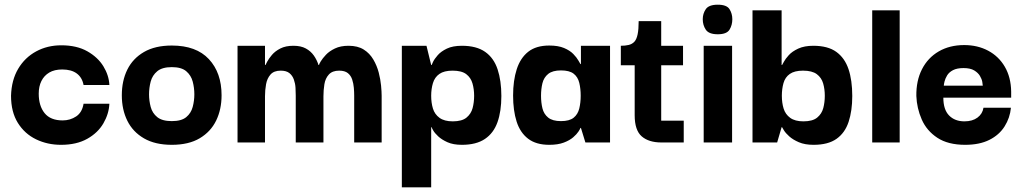

<svg xmlns="http://www.w3.org/2000/svg" viewBox="-20 -607 4368 818"><path d="M240 10Q182 10 133.5 -13.5Q85 -37 56 -83.5Q27 -130 27 -199Q29 -266 57.5 -314Q86 -362 134 -388Q182 -414 241 -414Q307 -414 352 -388.5Q397 -363 420.5 -324.5Q444 -286 446 -245H336Q330 -277 307 -294Q284 -311 245 -311Q212 -311 190 -298Q168 -285 156.5 -262Q145 -239 145 -208Q145 -156 170 -125Q195 -94 247 -94Q279 -94 304.5 -111Q330 -128 336 -165H446Q444 -122 420.5 -81.5Q397 -41 351.5 -15.5Q306 10 240 10Z M712 10Q641 10 593.5 -17.5Q546 -45 522.5 -92.5Q499 -140 499 -201Q499 -263 522.5 -310.5Q546 -358 593.5 -385.5Q641 -413 712 -413Q816 -413 870 -355Q924 -297 924 -201Q924 -141 901 -93.5Q878 -46 831 -18Q784 10 712 10ZM712 -91Q753 -91 773.5 -108Q794 -125 801 -151.5Q808 -178 808 -205Q808 -233 801 -259.5Q794 -286 773.5 -303.5Q753 -321 712 -321Q671 -321 650 -303.5Q629 -286 622 -259.5Q615 -233 615 -205Q615 -178 622 -151.5Q629 -125 650 -108Q671 -91 712 -91Z M992 0V-412H1109V-330H1111Q1112 -332 1118.5 -344.5Q1125 -357 1138.5 -373Q1152 -389 1174.5 -400.5Q1197 -412 1230 -412Q1262 -412 1283 -400.5Q1304 -389 1317 -370.5Q1330 -352 1337 -330H1339Q1339 -333 1346.5 -345.5Q1354 -358 1368.5 -373.5Q1383 -389 1407 -400.5Q1431 -412 1465 -412Q1504 -412 1529.5 -396Q1555 -380 1570.5 -353.5Q1586 -327 1593.5 -298Q1601 -269 1603.5 -242.5Q1606 -216 1606 -199V0H1489V-200Q1489 -215 1487.5 -233Q1486 -251 1480.5 -268Q1475 -285 1462 -295.5Q1449 -306 1425 -306Q1396 -306 1381 -289.5Q1366 -273 1362 -248Q1358 -223 1358 -197V0H1240V-200Q1240 -215 1239 -233Q1238 -251 1232 -268Q1226 -285 1213 -295.5Q1200 -306 1176 -306Q1147 -306 1132.5 -289.5Q1118 -273 1113.5 -248Q1109 -223 1109 -197V0Z M1948 10Q1911 10 1886.5 -1Q1862 -12 1847 -26Q1832 -40 1825.5 -51.5Q1819 -63 1819 -65H1817V191H1692V-412H1797L1817 -330H1819Q1819 -331 1825 -343.5Q1831 -356 1845 -372Q1859 -388 1884 -400Q1909 -412 1948 -412Q2010 -412 2047 -386Q2084 -360 2100 -311.5Q2116 -263 2116 -198Q2116 -133 2099.5 -86.5Q2083 -40 2046 -15Q2009 10 1948 10ZM1909 -90Q1948 -90 1967.5 -106Q1987 -122 1993.5 -146.5Q2000 -171 2000 -199Q2000 -227 1993 -251.5Q1986 -276 1966.5 -291Q1947 -306 1908 -306Q1872 -306 1852 -292Q1832 -278 1824.5 -253Q1817 -228 1817 -199Q1817 -169 1824.5 -144.5Q1832 -120 1852.5 -105Q1873 -90 1909 -90Z M2320 10Q2264 10 2230 -16Q2196 -42 2181 -89Q2166 -136 2166 -200Q2166 -264 2181.5 -312Q2197 -360 2230.5 -386.5Q2264 -413 2320 -413Q2358 -413 2383 -402.5Q2408 -392 2422.5 -377Q2437 -362 2444 -349.5Q2451 -337 2453 -334H2455V-412H2579V0H2474L2455 -62H2453Q2452 -58 2444.5 -46.5Q2437 -35 2422 -22Q2407 -9 2382 0.5Q2357 10 2320 10ZM2370 -91Q2406 -91 2424 -105.5Q2442 -120 2448 -145Q2454 -170 2454 -199Q2454 -229 2448 -254Q2442 -279 2424 -293Q2406 -307 2370 -307Q2334 -307 2315.5 -292Q2297 -277 2291 -252.5Q2285 -228 2285 -199Q2285 -170 2291 -145.5Q2297 -121 2315.5 -106Q2334 -91 2370 -91Z M2798 0Q2744 0 2714 -26Q2684 -52 2684 -116V-341H2797V-93H2893V0ZM2625 -329V-412Q2644 -412 2658.5 -415.5Q2673 -419 2682.5 -429Q2692 -439 2696.5 -460.5Q2701 -482 2701 -517H2797V-412H2890V-329Z M2978 0V-412H3099V0ZM3038 -461Q3000 -461 2987 -480.5Q2974 -500 2974 -525Q2974 -549 2987 -568Q3000 -587 3038 -587Q3076 -587 3088 -568Q3100 -549 3100 -525Q3100 -500 3088 -480.5Q3076 -461 3038 -461Z M3446 10Q3409 10 3383.5 -1Q3358 -12 3342.5 -26Q3327 -40 3320 -51.5Q3313 -63 3312 -65H3310L3291 0H3186V-563H3310V-330H3312Q3313 -331 3319.5 -343.5Q3326 -356 3340.5 -372Q3355 -388 3381 -400Q3407 -412 3445 -412Q3507 -412 3543 -386Q3579 -360 3595 -312.5Q3611 -265 3611 -198Q3611 -135 3595.5 -88Q3580 -41 3544 -15.5Q3508 10 3446 10ZM3403 -90Q3442 -90 3461.5 -106Q3481 -122 3487.5 -146.5Q3494 -171 3494 -199Q3494 -227 3487 -251.5Q3480 -276 3460 -291Q3440 -306 3401 -306Q3365 -306 3345 -292Q3325 -278 3318 -253Q3311 -228 3311 -199Q3311 -169 3318.5 -144.5Q3326 -120 3346.5 -105Q3367 -90 3403 -90Z M3696 0V-563H3813V0Z M4092 10Q4019 10 3973.5 -20Q3928 -50 3907 -98Q3886 -146 3884 -198Q3883 -263 3908 -312Q3933 -361 3979.5 -388Q4026 -415 4088 -415Q4145 -415 4190 -391Q4235 -367 4261 -322.5Q4287 -278 4288 -217Q4288 -216 4288 -206Q4288 -196 4288 -191H3999Q3999 -140 4023.5 -115Q4048 -90 4089 -90Q4123 -90 4144.5 -106Q4166 -122 4170 -148H4287Q4283 -105 4260 -68.5Q4237 -32 4195 -11Q4153 10 4092 10ZM4001 -242H4167Q4167 -246 4165 -258Q4163 -270 4155 -283.5Q4147 -297 4130.5 -307Q4114 -317 4085 -317Q4057 -317 4040 -308Q4023 -299 4015 -285.5Q4007 -272 4004 -259.5Q4001 -247 4001 -242Z"/></svg>

Font: Darker Grotesque ExtraBold
Style: Regular
Weight: 800
Designer: Gabriel Lam
Foundry: TypeRant
Version: Version 1.000;gftools[0.9.28]